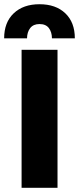

<svg xmlns="http://www.w3.org/2000/svg" viewBox="-30 -898 378 918"><path d="M245 -660V0H73.2V-660ZM327.8 -714.8H218.4Q218 -745 203.5 -764Q189 -783 158.8 -783Q129.6 -783 114.6 -764Q99.6 -745 99.2 -714.8H-10.2Q-10.2 -791 35.6 -834.4Q81.4 -877.8 158.8 -877.8Q236.8 -877.8 282.3 -834.4Q327.8 -791 327.8 -714.8Z"/></svg>

Font: Work Sans
Style: Regular
Weight: 400
Designer: Wei Huang
Foundry: Wei Huang
Version: Version 2.006; ttfautohint (v1.8.1.43-b0c9)